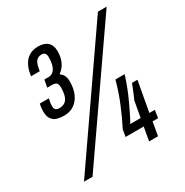

<svg xmlns="http://www.w3.org/2000/svg" viewBox="-164 -830 935 973"><g transform="rotate(-30 303.0 -343.5)"><path d="M50 12 542 -699H593L100 12ZM132 -328Q86 -328 67.5 -346Q49 -364 49 -397Q49 -404 49.5 -414.5Q50 -425 54 -443H107Q103 -426 102 -417Q101 -408 101 -402Q101 -387 107.5 -380Q114 -373 130 -373Q148 -373 161 -381.5Q174 -390 181 -409.5Q188 -429 188 -461Q188 -473 184.5 -480.5Q181 -488 173 -491Q165 -494 153 -494H127L135 -537H161Q175 -537 186.5 -546.5Q198 -556 204.5 -575.5Q211 -595 211 -625Q211 -639 205 -646.5Q199 -654 185 -654Q172 -654 162 -647.5Q152 -641 146.5 -628.5Q141 -616 138 -597L136 -585H85L87 -598Q92 -628 105 -650.5Q118 -673 139 -685.5Q160 -698 190 -698Q227 -698 246 -680Q265 -662 265 -628Q265 -602 258.5 -581.5Q252 -561 241 -546.5Q230 -532 217 -523V-519Q229 -512 235.5 -498Q242 -484 242 -464Q242 -423 228.5 -392.5Q215 -362 190.5 -345Q166 -328 132 -328ZM438 0 452 -79H346L353 -120Q380 -173 404.5 -232Q429 -291 447 -357H501Q491 -325 478 -291Q465 -257 450 -225Q435 -193 422 -166.5Q409 -140 399 -124H460L477 -218Q481 -226 487.5 -241.5Q494 -257 500.5 -273.5Q507 -290 511 -300H543L511 -124H543L536 -79H504L490 0Z"/></g></svg>

Font: Archivo ExtraCondensed
Style: Italic
Weight: 400
Width: 2
Italic angle: -10°
Designer: Hector Gatti
Foundry: Omnibus-Type
Version: Version 2.001